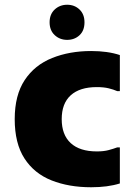

<svg xmlns="http://www.w3.org/2000/svg" viewBox="-20 -778 564 809"><path d="M42 -276Q42 -377 84 -440.5Q126 -504 199.5 -533.5Q273 -563 364 -563Q434 -563 485 -546V-394H474Q458 -401 437.5 -406Q417 -411 388 -411Q316 -411 278 -376.5Q240 -342 240 -276Q240 -210 278 -175Q316 -140 388 -140Q417 -140 437.5 -145.5Q458 -151 474 -157H485V-5Q434 11 364 11Q270 11 197 -18Q124 -47 83 -110.5Q42 -174 42 -276ZM263 -610Q232 -610 210.5 -630Q189 -650 189 -684Q189 -718 210.5 -738Q232 -758 263 -758Q294 -758 315 -738Q336 -718 336 -684Q336 -649 315 -629.5Q294 -610 263 -610Z"/></svg>

Font: Kufam ExtraBold
Style: Regular
Weight: 800
Designer: Wael Morcos, Artur Schmal
Foundry: Original Type
Version: Version 1.300; ttfautohint (v1.8.3)